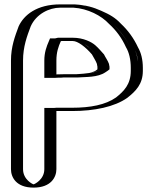

<svg xmlns="http://www.w3.org/2000/svg" viewBox="-20 -754 701 875"><path d="M237 -564H238L253 -567H312C335 -567 369 -553 382 -541C395 -530 409 -515 420 -502C426 -489 437 -475 442 -461V-459L444 -449V-441C443 -440 443 -440 442 -440C418 -421 371 -419 332 -416H281C272 -416 263 -416 255 -415C245 -415 235 -415 226 -414H217V-478C217 -514 227 -540 237 -564ZM133 101C179 101 217 63 217 17V-247C224 -247 232 -247 240 -248H309C402 -248 485 -264 539 -303C577 -332 611 -366 611 -431V-445C611 -453 611 -461 610 -470C604 -498 601 -520 588 -542C569 -585 542 -621 509 -651C484 -678 460 -692 422 -708C387 -723 361 -731 318 -734H254C173 -734 111 -694 86 -637C69 -591 50 -543 50 -478V17C50 63 87 101 133 101ZM202 -478C202 -522 215 -551 227 -579H237C241 -580 246 -581 251 -582H312C370 -582 406 -541 433 -510C440 -496 451 -480 457 -463V-460L459 -450V-435C433 -407 375 -404 333 -401H281C272 -401 264 -401 256 -400H255C245 -400 236 -400 227 -399H202ZM217 -262C224 -262 231 -262 239 -263H309C400 -263 479 -279 530 -315C566 -344 596 -373 596 -431V-445C596 -481 588 -513 575 -535C556 -577 529 -611 498 -640C458 -683 396 -714 318 -719H254C179 -719 123 -682 100 -631C83 -586 65 -539 65 -478V17C65 55 96 86 133 86C170 86 202 55 202 17V-262ZM202 -478V-399H227C236 -400 245 -400 255 -400H256C264 -401 272 -401 281 -401H333C375 -404 433 -407 459 -435V-450L457 -460V-463C451 -482 439 -497 433 -510C406 -541 370 -582 312 -582H251C246 -581 241 -580 237 -579H227C215 -551 202 -522 202 -478ZM217 -262H202V17C202 55 170 86 133 86C96 86 65 55 65 17V-478C65 -539 83 -586 100 -631C123 -682 179 -719 254 -719H318C395 -714 458 -683 498 -640C530 -611 556 -577 575 -535C588 -513 596 -481 596 -445V-431C596 -373 566 -344 530 -315C479 -279 400 -263 309 -263H239C231 -262 224 -262 217 -262ZM238 -564H237C226 -539 217 -514 217 -478V-414H226C234 -415 245 -415 255 -415C262 -416 272 -416 281 -416H332C371 -419 422 -423 444 -441V-449L442 -459V-461C438 -473 427 -488 420 -502C393 -533 362 -567 312 -567H253C249 -566 242 -565 238 -564ZM217 -247V17C217 63 179 101 133 101C87 101 50 63 50 17V-478C50 -543 69 -592 86 -637C112 -694 173 -734 254 -734H318C362 -731 387 -723 422 -708C460 -692 483 -679 509 -651C541 -622 568 -586 588 -542C602 -517 611 -483 611 -445V-431C611 -366 576 -332 539 -303C484 -264 402 -248 309 -248H240C233 -247 224 -247 217 -247ZM231 -579H208L203 -567C192 -542 182 -515 182 -478V-399H229C237 -400 246 -400 255 -400H258C265 -401 272 -401 281 -401H335C369 -404 425 -400 461 -425C466 -428 476 -435 479 -438V-450L477 -460V-462C471 -479 460 -493 454 -506C442 -519 429 -535 414 -548C398 -562 361 -582 312 -582H244C240 -581 235 -580 231 -579ZM217 -262H182V17C182 65 136 86 133 86C130 86 85 65 85 17V-478C85 -541 103 -589 120 -634C145 -690 204 -719 254 -719H315C380 -715 442 -683 477 -645C509 -616 535 -581 554 -539C568 -516 576 -483 576 -445V-431C576 -369 544 -338 509 -310C461 -276 391 -263 309 -263H237C231 -262 223 -262 217 -262ZM237 -415V-478C237 -516 246 -541 257 -566L260 -567H312C334 -567 369 -541 399 -506C406 -492 417 -477 422 -462V-460L424 -450V-438C406 -421 372 -419 330 -416H281C265 -416 250 -415 237 -415ZM237 -248H309C410 -248 502 -267 560 -308C598 -338 631 -370 631 -431V-445C631 -482 623 -514 609 -538C589 -581 563 -616 531 -646C506 -673 480 -688 441 -705C405 -721 372 -731 320 -734H254C148 -734 89 -686 65 -634C48 -588 30 -541 30 -478V17C30 53 53 101 133 101C213 101 237 53 237 17Z"/></svg>

Font: Blanket
Style: Black
Weight: 900
Foundry: Cannot Into Space Fonts
Version: Version 0.9